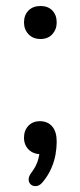

<svg xmlns="http://www.w3.org/2000/svg" viewBox="-20 -510 268 640"><path d="M124 95Q114 108 103 110Q92 112 84 106Q76 100 75.5 89Q75 78 85 65Q101 44 107 22.5Q113 1 113 -17L117 4Q91 4 75.5 -11.5Q60 -27 60 -51Q60 -75 74.5 -90.5Q89 -106 113 -106Q139 -106 154 -88.5Q169 -71 169 -38Q169 -17 165 5.5Q161 28 151 51Q141 74 124 95ZM115 -380Q90 -380 75 -396Q60 -412 60 -435Q60 -460 75 -475Q90 -490 115 -490Q140 -490 154.5 -475Q169 -460 169 -435Q169 -412 154.5 -396Q140 -380 115 -380Z"/></svg>

Font: Nunito ExtraLight
Style: Regular
Weight: 400
Version: Version 3.602